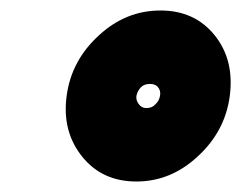

<svg xmlns="http://www.w3.org/2000/svg" viewBox="-20 -744 460 366"><path d="M286 -724Q220 -724 169 -677Q116 -629 107 -561Q98 -493 137 -445Q175 -398 240 -398Q305 -398 356 -445Q409 -493 418 -561Q427 -630 389 -677Q351 -724 286 -724ZM266 -584Q276 -584 281 -578Q287 -571 285 -561Q283 -551 276 -545Q270 -538 259 -538Q250 -538 245 -545Q239 -552 240 -561Q242 -571 249 -578Q255 -584 266 -584Z"/></svg>

Font: Unageo
Style: Black-Italic
Weight: 900
Designer: Richard Sepsi
Foundry: Richard Sepsi
Version: Version 2.000